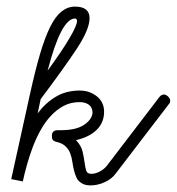

<svg xmlns="http://www.w3.org/2000/svg" viewBox="-20 -571 535 581"><path d="M94 -228Q117 -259 148.5 -278Q180 -297 221 -297Q237 -297 249.5 -292.5Q262 -288 272.5 -280Q283 -272 289 -260Q295 -248 295 -233Q295 -200 272.5 -178Q250 -156 210 -147Q226 -130 230 -112Q234 -94 236 -79Q238 -64 241 -54.5Q244 -45 256 -45Q269 -45 282 -52Q295 -59 303 -69L462 -277Q468 -285 476 -285Q482 -285 488.5 -279Q495 -273 495 -266Q495 -260 491 -256L331 -47Q319 -30 297.5 -20Q276 -10 254 -10Q238 -10 228 -16L227 -17Q217 -22 212 -32.5Q207 -43 204 -55Q201 -67 199 -81Q197 -95 192.5 -107Q188 -119 178 -128.5Q168 -138 150 -142Q142 -144 139.5 -148Q137 -152 137 -160Q137 -177 155 -177H164Q210 -177 234 -193Q258 -209 260 -229Q260 -246 249 -254Q238 -262 221 -262Q194 -262 172.5 -250.5Q151 -239 133.5 -220Q116 -201 102.5 -176.5Q89 -152 79 -125.5Q69 -99 61.5 -72Q54 -45 49 -22L14 -29L70 -283Q86 -356 101 -407Q116 -458 132 -490Q148 -522 166.5 -536.5Q185 -551 207 -551Q251 -551 251 -516Q251 -482 212 -423Q173 -364 103 -271ZM124 -357Q167 -416 190 -455Q213 -494 213 -507Q213 -515 207 -515Q165 -515 124 -357Z"/></svg>

Font: Gruenewald VA
Style: Regular
Weight: 400
Designer: Peter Wiegel
Foundry: Peter Wiegel, nach dem Schriftentwurf von Dr. H. Gr¸newald
Version: Version 0.007